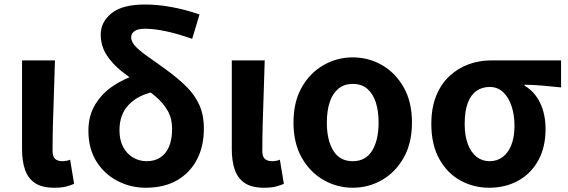

<svg xmlns="http://www.w3.org/2000/svg" viewBox="-20 -832 2561 865"><path d="M224.5 13.8Q168.8 13.8 137.4 -7.5Q106 -28.7 92.6 -67.7Q79.3 -106.6 79.3 -158.8V-559.8H227.6Q226 -491.7 223.1 -417.3Q220.1 -342.9 218.5 -274Q216.8 -205.1 216.8 -152.6Q216.8 -126.6 228.1 -116.2Q239.5 -105.8 261.8 -105.8Q269 -105.8 278.3 -107.3Q287.5 -108.8 295.9 -112.6L313.9 -3.8Q297.5 3.3 277.4 8.5Q257.2 13.8 224.5 13.8Z M636.8 13.8Q568 13.8 509 -17Q450 -47.7 414.1 -105.1Q378.3 -162.5 378.3 -242.7Q378.3 -311.6 409.6 -362.3Q440.9 -413 491.9 -446.4Q542.8 -479.8 600.5 -496.9L667.6 -417Q598.9 -401.8 558.6 -358.6Q518.2 -315.4 518.2 -244.9Q518.2 -200.9 535.1 -169.5Q552 -138.1 580.1 -121.9Q608.3 -105.8 640.7 -105.8Q676.4 -105.8 702 -122.3Q727.6 -138.8 741.5 -171.4Q755.4 -203.9 755.4 -252.2Q755.4 -298.1 735.6 -332.8Q715.9 -367.4 682.9 -395.7Q649.9 -423.9 610.2 -450.2Q569.5 -478.2 528.5 -510.4Q487.6 -542.7 460.7 -583.6Q433.8 -624.6 433.8 -677.5Q433.8 -732.4 482.2 -772Q530.7 -811.7 633.7 -811.7Q691.8 -811.7 755 -799.8Q818.2 -788 878.9 -766.9L845.8 -657Q783.9 -679 729.8 -690.7Q675.7 -702.5 633.3 -702.5Q600.1 -702.5 585.5 -691.4Q570.9 -680.4 570.9 -664.7Q570.9 -641.9 593.4 -619.8Q615.9 -597.8 652.2 -572.7Q688.5 -547.6 731.2 -516.1Q780.7 -480.2 818.5 -443.1Q856.4 -406 877.5 -360.3Q898.5 -314.6 898.5 -252Q898.5 -173.1 867.2 -113.1Q835.8 -53.1 777.6 -19.7Q719.3 13.8 636.8 13.8Z M1169.5 13.8Q1113.8 13.8 1082.4 -7.5Q1051 -28.7 1037.6 -67.7Q1024.3 -106.6 1024.3 -158.8V-559.8H1172.6Q1171 -491.7 1168.1 -417.3Q1165.1 -342.9 1163.5 -274Q1161.8 -205.1 1161.8 -152.6Q1161.8 -126.6 1173.1 -116.2Q1184.5 -105.8 1206.8 -105.8Q1214 -105.8 1223.3 -107.3Q1232.5 -108.8 1240.9 -112.6L1258.9 -3.8Q1242.5 3.3 1222.4 8.5Q1202.2 13.8 1169.5 13.8Z M1569.2 13.8Q1498.7 13.8 1437.8 -21Q1376.8 -55.7 1339.5 -121.5Q1302.2 -187.3 1302.2 -279.9Q1302.2 -373.1 1339.5 -438.6Q1376.8 -504.1 1437.8 -538.8Q1498.7 -573.5 1569.2 -573.5Q1640.4 -573.5 1700.9 -538.8Q1761.4 -504.1 1798.7 -438.6Q1836 -373.1 1836 -279.9Q1836 -187.3 1798.7 -121.5Q1761.4 -55.7 1700.9 -21Q1640.4 13.8 1569.2 13.8ZM1569.2 -105.8Q1627.3 -105.8 1656.5 -153.1Q1685.6 -200.4 1685.6 -279.9Q1685.6 -332.7 1672.8 -371.7Q1659.9 -410.7 1634.2 -432.3Q1608.5 -454 1569.2 -454Q1530.7 -454 1504.5 -432.3Q1478.2 -410.7 1465.4 -371.7Q1452.5 -332.7 1452.5 -279.9Q1452.5 -200.4 1481.7 -153.1Q1510.8 -105.8 1569.2 -105.8Z M2184.1 13.8Q2112.6 13.8 2053.3 -19.3Q1994 -52.3 1958.6 -116.7Q1923.2 -181.1 1923.2 -273.4Q1923.2 -346.7 1945.2 -400.5Q1967.2 -454.2 2005 -489.4Q2042.9 -524.6 2090.9 -542.2Q2138.9 -559.8 2191 -559.8H2507.7V-438.2Q2461.7 -442.7 2424.9 -446.2Q2388 -449.6 2343.6 -450.4V-445.6Q2387.9 -420.1 2412.8 -369.5Q2437.8 -318.8 2437.8 -250.8Q2437.8 -168.7 2405.1 -109.3Q2372.4 -50 2314.8 -18.1Q2257.3 13.8 2184.1 13.8ZM2185.6 -105.8Q2219.9 -105.8 2245 -124.8Q2270.1 -143.7 2284 -179.6Q2297.9 -215.4 2297.9 -265.6Q2297.9 -313.5 2284.9 -353.1Q2272 -392.7 2247.1 -416.4Q2222.2 -440.2 2186.1 -440.2Q2152.8 -440.2 2127.3 -423Q2101.9 -405.9 2087.7 -368.9Q2073.5 -331.9 2073.5 -273.4Q2073.5 -220.9 2087.6 -183.1Q2101.7 -145.3 2127 -125.6Q2152.3 -105.8 2185.6 -105.8Z"/></svg>

Font: Noto Sans KR Thin
Style: Regular
Weight: 100
Designer: Ryoko NISHIZUKA 西塚涼子 (kana, bopomofo & ideographs); Paul D. Hunt (Latin, Greek & Cyrillic); Sandoll Communications 산돌커뮤니
Foundry: Adobe
Version: Version 2.004-H2;hotconv 1.0.118;makeotfexe 2.5.65603